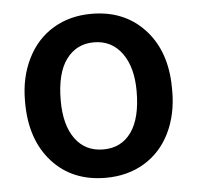

<svg xmlns="http://www.w3.org/2000/svg" viewBox="-44 -583 658 639"><g transform="rotate(-5 284.5 -264.0)"><path d="M38.6 0ZM38.6 -269Q38.6 -346.7 69.3 -408.9Q100.1 -471.2 155.8 -504.6Q211.4 -538.1 283.7 -538.1Q390.6 -538.1 457.3 -469.2Q523.9 -400.4 529.3 -286.6L529.8 -258.8Q529.8 -180.7 499.8 -119.1Q469.7 -57.6 413.8 -23.9Q357.9 9.8 284.7 9.8Q172.9 9.8 105.7 -64.7Q38.6 -139.2 38.6 -263.2ZM157.2 -258.8Q157.2 -177.2 190.9 -131.1Q224.6 -85 284.7 -85Q344.7 -85 378.2 -131.8Q411.6 -178.7 411.6 -269Q411.6 -349.1 377.2 -396Q342.8 -442.9 283.7 -442.9Q225.6 -442.9 191.4 -396.7Q157.2 -350.6 157.2 -258.8Z"/></g></svg>

Font: Roboto-o Medium
Style: Regular
Weight: 500
Designer: Google
Version: Version 2.134; 2016; ttfautohint (v1.6)